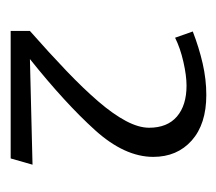

<svg xmlns="http://www.w3.org/2000/svg" viewBox="-44 -690 416 369"><g transform="rotate(90 164.5 -506.0)"><path d="M40 -318V-355Q82 -392 116.5 -425Q151 -458 175.5 -486.5Q200 -515 213 -539.5Q226 -564 226 -584Q226 -619 204.5 -637.5Q183 -656 145 -656Q126 -656 99.5 -650Q73 -644 53 -634L41 -668Q72 -680 102.5 -687Q133 -694 163 -694Q219 -694 250.5 -666Q282 -638 282 -592Q282 -537 230.5 -480Q179 -423 94 -355L297 -360L285 -318Z"/></g></svg>

Font: Ancizar Sans Thin
Style: Regular
Weight: 100
Designer: Cesar Puertas, Viviana Monsalve, Julian Moncada, Julian Prieto, Jose Castro, Mariel Hernandez, Felipe Aragon, Sara Alarc
Version: Version 8.100